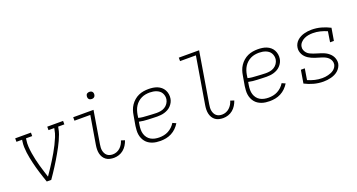

<svg xmlns="http://www.w3.org/2000/svg" viewBox="-44 -1354 3688 1981"><g transform="rotate(-20 1800.0 -363.5)"><path d="M219 0Q209 -28 199.5 -57Q190 -86 181 -114.5Q172 -143 164 -172.5Q156 -202 149 -231.5Q142 -261 136 -291Q130 -321 126 -351.5Q122 -382 121 -413.5Q120 -445 125 -477L127 -492H65V-530H238V-492H170L168 -477Q162 -439 164.5 -401Q167 -363 173 -326.5Q179 -290 187 -254Q195 -218 205 -182.5Q215 -147 226 -112.5Q237 -78 248 -43Q272 -78 295 -112.5Q318 -147 340 -182.5Q362 -218 382.5 -253.5Q403 -289 421.5 -326Q440 -363 455.5 -400.5Q471 -438 477 -477L480 -492H417V-530H591V-492H523L520 -477Q515 -445 503.5 -413.5Q492 -382 478 -351.5Q464 -321 448 -291Q432 -261 415 -231.5Q398 -202 380.5 -172.5Q363 -143 344.5 -114.5Q326 -86 307 -57Q288 -28 268 0Z M956 8Q933 8 910.5 3Q888 -2 870 -15Q852 -28 840.5 -47Q829 -66 824 -88Q819 -110 819.5 -133.5Q820 -157 824 -181L876 -492H702V-530H925L866 -174Q863 -157 862 -139.5Q861 -122 864 -106Q867 -90 874.5 -75Q882 -60 894.5 -49.5Q907 -39 923 -34.5Q939 -30 956 -30Q978 -30 999 -38Q1020 -46 1037 -61.5Q1054 -77 1065.5 -96.5Q1077 -116 1083 -137L1123 -124Q1114 -97 1098.5 -72Q1083 -47 1060.5 -28.5Q1038 -10 1010.5 -1Q983 8 956 8ZM947 -641Q938 -641 929.5 -644Q921 -647 915.5 -654Q910 -661 908.5 -670.5Q907 -680 909 -690Q910 -696 913 -702Q916 -708 922 -712Q928 -716 934.5 -717.5Q941 -719 947 -719Q957 -719 965.5 -716Q974 -713 979.5 -706Q985 -699 986.5 -689.5Q988 -680 986 -670Q985 -664 981.5 -658Q978 -652 972.5 -648Q967 -644 960.5 -642.5Q954 -641 947 -641Z M1467 8Q1444 8 1421 5Q1398 2 1377 -5.5Q1356 -13 1338 -25Q1320 -37 1306.5 -54Q1293 -71 1284.5 -91Q1276 -111 1272.5 -133.5Q1269 -156 1270.5 -179.5Q1272 -203 1275 -226L1294 -336Q1298 -363 1307 -390Q1316 -417 1332.5 -441.5Q1349 -466 1371.5 -485.5Q1394 -505 1420.5 -517Q1447 -529 1475 -533.5Q1503 -538 1530 -538Q1555 -538 1579.5 -534.5Q1604 -531 1626 -522Q1648 -513 1666 -498Q1684 -483 1695.5 -462Q1707 -441 1711 -416.5Q1715 -392 1711 -368Q1708 -347 1698 -328Q1688 -309 1673 -293Q1658 -277 1639 -266.5Q1620 -256 1600 -250Q1580 -244 1559.5 -242Q1539 -240 1519 -240Q1494 -240 1469 -241.5Q1444 -243 1419.5 -243.5Q1395 -244 1371 -247Q1347 -250 1323 -255L1317 -219Q1313 -195 1313 -170Q1313 -145 1320 -122.5Q1327 -100 1341 -81.5Q1355 -63 1375 -51.5Q1395 -40 1418.5 -35Q1442 -30 1467 -30Q1492 -30 1517.5 -35Q1543 -40 1566.5 -52.5Q1590 -65 1609.5 -83.5Q1629 -102 1643 -125L1681 -108Q1664 -80 1640.5 -57Q1617 -34 1588 -19Q1559 -4 1528 2Q1497 8 1467 8ZM1526 -277Q1549 -277 1572 -281Q1595 -285 1616 -297.5Q1637 -310 1651 -330.5Q1665 -351 1669 -374Q1672 -392 1668.5 -410.5Q1665 -429 1656 -444.5Q1647 -460 1633 -470.5Q1619 -481 1602.5 -487.5Q1586 -494 1567 -497Q1548 -500 1530 -500Q1507 -500 1484 -496Q1461 -492 1439 -481.5Q1417 -471 1398.5 -454.5Q1380 -438 1367 -417.5Q1354 -397 1346.5 -374.5Q1339 -352 1335 -329L1330 -294Q1353 -288 1377.5 -285.5Q1402 -283 1427 -282Q1452 -281 1476.5 -279Q1501 -277 1526 -277Z M2156 8Q2133 8 2110.5 3Q2088 -2 2070 -15Q2052 -28 2040.5 -47Q2029 -66 2024 -88Q2019 -110 2019.5 -133.5Q2020 -157 2024 -181L2110 -697H1936V-735H2159L2066 -174Q2063 -157 2062 -139.5Q2061 -122 2064 -106Q2067 -90 2074.5 -75Q2082 -60 2094.5 -49.5Q2107 -39 2123 -34.5Q2139 -30 2156 -30Q2178 -30 2199 -38Q2220 -46 2237 -61.5Q2254 -77 2265.5 -96.5Q2277 -116 2283 -137L2323 -124Q2314 -97 2298.5 -72Q2283 -47 2260.5 -28.5Q2238 -10 2210.5 -1Q2183 8 2156 8Z M2667 8Q2644 8 2621 5Q2598 2 2577 -5.5Q2556 -13 2538 -25Q2520 -37 2506.5 -54Q2493 -71 2484.5 -91Q2476 -111 2472.5 -133.5Q2469 -156 2470.5 -179.5Q2472 -203 2475 -226L2494 -336Q2498 -363 2507 -390Q2516 -417 2532.5 -441.5Q2549 -466 2571.5 -485.5Q2594 -505 2620.5 -517Q2647 -529 2675 -533.5Q2703 -538 2730 -538Q2755 -538 2779.5 -534.5Q2804 -531 2826 -522Q2848 -513 2866 -498Q2884 -483 2895.5 -462Q2907 -441 2911 -416.5Q2915 -392 2911 -368Q2908 -347 2898 -328Q2888 -309 2873 -293Q2858 -277 2839 -266.5Q2820 -256 2800 -250Q2780 -244 2759.5 -242Q2739 -240 2719 -240Q2694 -240 2669 -241.5Q2644 -243 2619.5 -243.5Q2595 -244 2571 -247Q2547 -250 2523 -255L2517 -219Q2513 -195 2513 -170Q2513 -145 2520 -122.5Q2527 -100 2541 -81.5Q2555 -63 2575 -51.5Q2595 -40 2618.5 -35Q2642 -30 2667 -30Q2692 -30 2717.5 -35Q2743 -40 2766.5 -52.5Q2790 -65 2809.5 -83.5Q2829 -102 2843 -125L2881 -108Q2864 -80 2840.5 -57Q2817 -34 2788 -19Q2759 -4 2728 2Q2697 8 2667 8ZM2726 -277Q2749 -277 2772 -281Q2795 -285 2816 -297.5Q2837 -310 2851 -330.5Q2865 -351 2869 -374Q2872 -392 2868.5 -410.5Q2865 -429 2856 -444.5Q2847 -460 2833 -470.5Q2819 -481 2802.5 -487.5Q2786 -494 2767 -497Q2748 -500 2730 -500Q2707 -500 2684 -496Q2661 -492 2639 -481.5Q2617 -471 2598.5 -454.5Q2580 -438 2567 -417.5Q2554 -397 2546.5 -374.5Q2539 -352 2535 -329L2530 -294Q2553 -288 2577.5 -285.5Q2602 -283 2627 -282Q2652 -281 2676.5 -279Q2701 -277 2726 -277Z M3257 8Q3202 8 3150.5 -6Q3099 -20 3053 -44L3077 -187H3120L3100 -65Q3136 -49 3175.5 -39.5Q3215 -30 3256 -30Q3273 -30 3289 -32Q3305 -34 3321 -38Q3337 -42 3353 -48.5Q3369 -55 3383 -65.5Q3397 -76 3406.5 -90.5Q3416 -105 3419 -121Q3422 -142 3415 -160.5Q3408 -179 3395 -192.5Q3382 -206 3365 -215Q3348 -224 3330 -230Q3312 -236 3293 -241.5Q3274 -247 3255.5 -253Q3237 -259 3219.5 -267Q3202 -275 3186.5 -285Q3171 -295 3157.5 -309Q3144 -323 3135.5 -339.5Q3127 -356 3123 -375.5Q3119 -395 3123 -416Q3126 -436 3136.5 -455Q3147 -474 3163.5 -488.5Q3180 -503 3199 -512.5Q3218 -522 3238.5 -527.5Q3259 -533 3279 -535.5Q3299 -538 3319 -538Q3374 -538 3425 -524Q3476 -510 3522 -486L3499 -350H3457L3475 -465Q3439 -481 3400 -490.5Q3361 -500 3320 -500Q3296 -500 3272.5 -496Q3249 -492 3226.5 -481.5Q3204 -471 3186.5 -452Q3169 -433 3165 -409Q3161 -389 3168 -370.5Q3175 -352 3187.5 -338Q3200 -324 3217 -315.5Q3234 -307 3252.5 -300.5Q3271 -294 3289.5 -288.5Q3308 -283 3326.5 -277Q3345 -271 3363 -263.5Q3381 -256 3396.5 -245.5Q3412 -235 3425.5 -221Q3439 -207 3447.5 -190.5Q3456 -174 3460 -154.5Q3464 -135 3461 -115Q3457 -94 3445.5 -75Q3434 -56 3417.5 -41.5Q3401 -27 3381 -17.5Q3361 -8 3340 -2.5Q3319 3 3298 5.5Q3277 8 3257 8Z"/></g></svg>

Font: Iosevka Curly Slab XLtEx
Style: Italic
Weight: 200
Width: 7
Italic angle: -9°
Monospace: yes
Designer: Belleve Invis
Foundry: Belleve Invis
Version: Version 11.1.0; ttfautohint (v1.8.3)